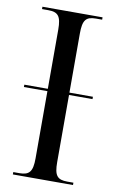

<svg xmlns="http://www.w3.org/2000/svg" viewBox="-83 -759 483 805"><g transform="rotate(10 159.0 -357.0)"><path d="M31 0H287V-10H261C218 -10 205 -26 205 -83V-369H305V-379H205V-630C205 -688 218 -704 261 -704H287V-714H31V-704H57C99 -704 113 -689 113 -631V-379H13V-369H113V-83C113 -26 99 -10 57 -10H31Z"/></g></svg>

Font: Noto Serif Display Condensed
Style: Regular
Weight: 400
Width: 3
Designer: Monotype Design Team
Foundry: Monotype Imaging Inc.
Version: Version 2.009